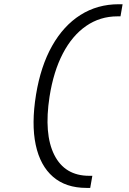

<svg xmlns="http://www.w3.org/2000/svg" viewBox="-20 -812 626 929"><path d="M573.2 -791.5 563 -732.9H548.3Q464.4 -732.9 397 -686.5Q329.6 -640.1 284.2 -553.2Q238.8 -466.3 219.7 -344.2Q191.9 -163.6 242.7 -62.5Q293.5 38.6 411.6 38.6H426.8L416.5 97.2H398.4Q298.8 97.2 236.6 43.5Q174.3 -10.3 152.8 -111.3Q131.3 -212.4 154.3 -354Q176.8 -491.7 231.9 -589.6Q287.1 -687.5 369.1 -739.5Q451.2 -791.5 554.7 -791.5Z"/></svg>

Font: Cascadia Code Light
Style: Italic
Weight: 300
Italic angle: -10°
Monospace: yes
Designer: Aaron Bell
Foundry: Saja Typeworks
Version: Version 2404.023; ttfautohint (v1.8.4)